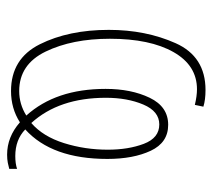

<svg xmlns="http://www.w3.org/2000/svg" viewBox="-49 -528 598 540"><g transform="rotate(90 250.0 -258.0)"><path d="M455 15V-7Q440 -2 419 -2Q373 -2 344 -30Q427 -105 427 -261Q427 -334 404 -383Q381 -432 331 -432Q280 -432 255 -380Q230 -328 230 -256Q230 -116 305 -33Q273 -13 236 -13Q161 -13 125 -87.5Q89 -162 89 -268Q89 -381 126.5 -447Q164 -513 231 -513Q250 -513 275 -507L280 -531Q261 -537 233 -537Q139 -537 101.5 -453Q64 -369 64 -265Q64 -152 104.5 -71Q145 10 236 10Q285 10 324 -15Q365 21 415 21Q428 21 438 19Q448 17 455 15ZM255 -257Q255 -317 274 -362Q293 -407 330 -407Q368 -407 384.5 -363.5Q401 -320 401 -262Q401 -198 382.5 -139Q364 -80 326 -47Q255 -125 255 -257Z"/></g></svg>

Font: Noto Sans Mono UI Condensed Thin
Style: Regular
Weight: 250
Width: 3
Designer: Monotype Design team
Foundry: Monotype Imaging Inc.
Version: 1.000